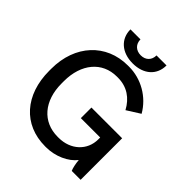

<svg xmlns="http://www.w3.org/2000/svg" viewBox="-237 -1032 1193 1193"><g transform="rotate(45 359.0 -435.5)"><path d="M218 -880C218 -796 281 -740 377 -740C474 -740 535 -796 535 -880H447C447 -839 420 -811 377 -811C334 -811 306 -839 306 -880ZM357 9H365C446 9 525 -27 565 -79C567 -51 574 -17 582 0H660V-365H390V-272H560V-255C560 -159 484 -88 379 -88H370C238 -88 153 -187 153 -340V-360C153 -512 237 -613 366 -613H375C455 -613 514 -572 551 -503L638 -558C584 -652 483 -710 376 -710H365C176 -710 43 -568 43 -359V-341C43 -130 166 9 357 9Z"/></g></svg>

Font: Fixel Text Medium
Style: Regular
Weight: 500
Width: 4
Designer: AlfaBravo + MacPaw
Foundry: Kyrylo Tkachov, Marchela Mozhyna, Serhii Makarenko, Maria Weinstein, Zakhar Kryvoshyya
Version: Version 1.211